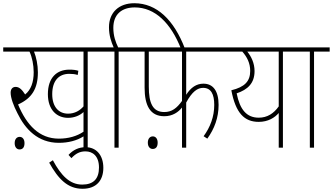

<svg xmlns="http://www.w3.org/2000/svg" viewBox="-20 -916 2065 1191"><path d="M524 -596H620V-622H0V-596H163C179 -562 189 -513 189 -468C189 -406 172 -359 136 -330C116 -361 99 -377 77 -377C59 -377 46 -365 46 -341C46 -309 64 -260 88 -214C136 -115 215 -30 345 -30C404 -30 457 -44 498 -70V0H524ZM402 -211C347 -211 304 -250 304 -332C304 -413 343 -458 410 -458C430 -458 446 -456 462 -451L466 -477C450 -482 433 -484 410 -484C333 -484 277 -435 277 -332C277 -234 333 -185 402 -185C443 -185 477 -201 498 -221V-99C457 -71 404 -56 345 -56C223 -56 145 -141 92 -268C178 -306 215 -367 215 -467C215 -514 205 -561 191 -596H498V-256C476 -231 445 -211 402 -211ZM71 -28C71 -1 86 11 101 11C119 11 132 0 132 -28C132 -52 120 -67 102 -67C85 -67 71 -54 71 -28Z M492 255C578 255 621 203 621 125C621 46 577 -3 511 -3C469 -3 433 14 405 45L423 65C450 36 476 23 510 23C555 23 594 52 594 123C594 193 560 229 490 229C413 229 359 173 308 78L285 93C342 195 400 255 492 255Z M716 -596H813V-622H713C697 -655 683 -694 683 -743C683 -828 736 -870 816 -870C942 -870 1040 -772 1102 -615H1127C1059 -792 953 -896 813 -896C719 -896 656 -840 656 -747C656 -696 670 -656 685 -622H607V-596H690V0H716Z M1135 -596H1395V-622H800V-596H877V-372C877 -262 911 -195 999 -195C1051 -195 1087 -221 1109 -249V0H1135V-280C1172 -348 1205 -371 1240 -371C1289 -371 1309 -332 1309 -265C1309 -192 1284 -127 1243 -71L1266 -56C1310 -117 1336 -186 1336 -265C1336 -353 1301 -397 1242 -397C1199 -397 1164 -374 1135 -328ZM903 -596H1109V-290C1077 -245 1046 -221 999 -221C927 -221 903 -277 903 -379ZM897 -31C897 -4 912 8 927 8C945 8 958 -3 958 -31C958 -55 946 -70 928 -70C911 -70 897 -57 897 -31Z M1832 -622H1382V-596H1483C1513 -562 1532 -524 1532 -476C1532 -412 1498 -376 1415 -356C1442 -214 1496 -160 1585 -160C1643 -160 1684 -186 1709 -215V0H1735V-596H1832ZM1448 -337C1517 -360 1559 -400 1559 -475C1559 -524 1539 -565 1514 -596H1709V-256C1678 -212 1638 -186 1585 -186C1510 -186 1468 -236 1448 -337Z M1928 -596H2025V-622H1819V-596H1902V0H1928Z"/></svg>

Font: Noto Sans Devanagari Condensed Thin
Style: Regular
Weight: 100
Width: 3
Designer: Jelle Bosma - Monotype Design Team
Foundry: Monotype Imaging Inc.
Version: Version 2.004